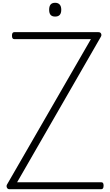

<svg xmlns="http://www.w3.org/2000/svg" viewBox="-20 -1359 792 1379"><path d="M47 0Q39 0 34 -5Q29 -10 27.5 -18Q26 -26 30 -33L633 -1078H82Q75 -1078 70.5 -1083.5Q66 -1089 66 -1103Q66 -1117 70.5 -1122.5Q75 -1128 82 -1128H687Q701 -1128 706 -1117.5Q711 -1107 705 -1096L103 -50H707Q715 -50 719.5 -45Q724 -40 724 -26Q724 -12 719.5 -6Q715 0 707 0ZM376 -1240Q354 -1240 343.5 -1252Q333 -1264 333 -1289Q333 -1314 343.5 -1326.5Q354 -1339 376 -1339Q397 -1339 408.5 -1326.5Q420 -1314 420 -1289Q420 -1264 409 -1252Q398 -1240 376 -1240Z"/></svg>

Font: Playwrite CL ExtraLight
Style: Regular
Weight: 200
Designer: Veronika Burian, José Scaglione
Foundry: TypeTogether
Version: Version 1.002